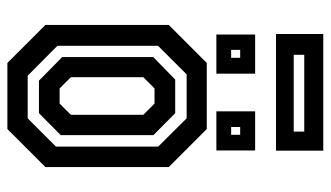

<svg xmlns="http://www.w3.org/2000/svg" viewBox="-208 -688 896 520"><g transform="rotate(90 240.0 -428.0)"><path d="M150.5 0 47.5 -103V-437L150.5 -540H329.5L432.5 -437V-103L329.5 0ZM185 -55H300.5L377 -131.5V-408.5L300.5 -485.5H181.5L104 -408V-135.5ZM198.5 -85.5 134.5 -148.5V-395L195.5 -454.5H286.5L346 -395.5V-144.5L286.5 -85.5ZM219.5 -141.5H260.5L291 -172V-368L260.5 -398.5H219.5L189 -368V-172ZM281.5 -566V-671H387.5V-566ZM73.5 -566V-671H179.5V-566ZM115 -606H136.5V-630.5H115ZM324 -606H345V-630.5H324ZM72 -727.5V-855.5H388V-727.5ZM128.5 -775.5H336.5V-804H128.5Z"/></g></svg>

Font: Tourney Condensed SemiBold
Style: Regular
Weight: 600
Width: 3
Designer: Tyler Finck
Foundry: Etcetera Type Co
Version: Version 1.010; ttfautohint (v1.8.3)